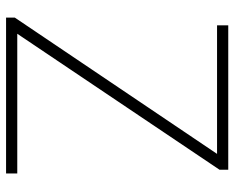

<svg xmlns="http://www.w3.org/2000/svg" viewBox="-88 -666 754 617"><g transform="rotate(90 288.5 -357.0)"><path d="M537 0V-36H88L525 -686V-714H61V-678H474L36 -28V0Z"/></g></svg>

Font: Noto Sans Myanmar ExtraLight
Style: Regular
Weight: 200
Designer: Monotype Design Team
Foundry: Monotype Imaging Inc.
Version: Version 2.107